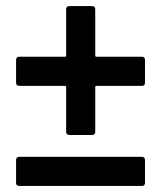

<svg xmlns="http://www.w3.org/2000/svg" viewBox="-20 -613 532 633"><path d="M198 -179V-325Q198 -330 194 -330H44Q33 -330 33 -340V-415Q33 -426 44 -426H194Q198 -426 198 -430V-582Q198 -593 209 -593H283Q294 -593 294 -582V-430Q294 -426 298 -426H448Q458 -426 458 -415V-340Q458 -330 448 -330H298Q294 -330 294 -325V-179Q294 -168 283 -168H209Q198 -168 198 -179ZM33 -10V-85Q33 -96 44 -96H448Q458 -96 458 -85V-10Q458 0 448 0H44Q33 0 33 -10Z"/></svg>

Font: Barlow GEO Semi Bold
Style: Regular
Weight: 600
Designer: Jeremy Tribby
Foundry: Tribby Type
Version: Version 1.408